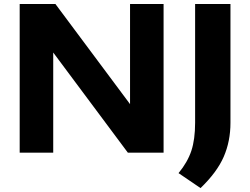

<svg xmlns="http://www.w3.org/2000/svg" viewBox="-20 -760 1246 956"><path d="M78 0V-740H256L627.5 -241.5V-740H794.5V0H616.5L245 -498.5V0ZM978.5 176.5 869 102Q914 47.5 932.8 -9.2Q951.5 -66 951.5 -148.5V-740H1127.5V-149Q1127.5 -56.5 1094 20.5Q1060.5 97.5 978.5 176.5Z"/></svg>

Font: Encode Sans Expanded Expanded
Style: Bold
Weight: 700
Width: 7
Designer: Multiple Designers
Foundry: Impallari Type
Version: Version 3.000; ttfautohint (v1.8.3) -l 8 -r 50 -G 200 -x 14 